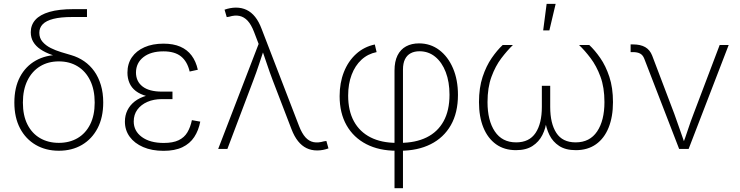

<svg xmlns="http://www.w3.org/2000/svg" viewBox="-20 -775 3849 999"><path d="M286.1 9.3Q218.3 9.3 165.8 -21.2Q113.3 -51.8 84 -107.9Q54.7 -164.1 54.7 -241.2Q54.7 -319.3 84 -374.8Q113.3 -430.2 165.8 -459.7Q218.3 -489.3 286.1 -489.3L322.3 -469.2Q281.7 -478.5 248.3 -490.2Q214.8 -502 190.7 -518.3Q166.5 -534.7 153.3 -556.6Q140.1 -578.6 140.1 -607.4Q140.1 -645 164.1 -671.9Q188 -698.7 237.3 -713.1Q286.6 -727.5 362.8 -727.5H432.6V-686.5H356Q295.4 -686.5 257.6 -676.8Q219.7 -667 202.1 -648.7Q184.6 -630.4 184.6 -604.5Q184.6 -576.7 201.4 -557.4Q218.3 -538.1 244.1 -525.1Q270 -512.2 298.3 -503.7Q326.7 -495.1 350.1 -488.3Q387.2 -477.5 418 -456.3Q448.7 -435.1 470.7 -404.1Q492.7 -373 504.9 -332.3Q517.1 -291.5 517.1 -241.7Q517.1 -164.1 487.8 -107.9Q458.5 -51.8 406.5 -21.2Q354.5 9.3 286.1 9.3ZM286.1 -31.7Q341.8 -31.7 383.8 -56.4Q425.8 -81.1 449.2 -127.9Q472.7 -174.8 472.7 -241.2Q472.7 -308.1 449.2 -356.2Q425.8 -404.3 383.8 -429.9Q341.8 -455.6 286.1 -455.6Q230.5 -455.6 188.5 -429.9Q146.5 -404.3 122.8 -356.2Q99.1 -308.1 99.1 -241.2Q99.1 -174.3 122.6 -127.7Q146 -81.1 188.2 -56.4Q230.5 -31.7 286.1 -31.7Z M831.1 9.8Q770 9.8 724.9 -9.8Q679.7 -29.3 654.8 -63.5Q629.9 -97.7 629.9 -142.1Q629.9 -174.3 642.8 -200.9Q655.8 -227.5 680.7 -247.1Q705.6 -266.6 742.7 -277.3Q779.8 -288.1 828.6 -288.1H877.4V-259.3H821.8Q779.8 -259.3 746.8 -244.9Q713.9 -230.5 694.8 -204.6Q675.8 -178.7 675.8 -143.1Q675.8 -93.3 718 -62.3Q760.3 -31.2 832 -31.2Q879.9 -31.2 909.4 -45.4Q939 -59.6 954.8 -86.2Q970.7 -112.8 978.5 -149.9L1022 -142.1Q1013.2 -96.2 990.7 -62Q968.3 -27.8 929 -9Q889.6 9.8 831.1 9.8ZM828.6 -265.1Q779.3 -265.1 744.1 -274.7Q709 -284.2 686.5 -301.5Q664.1 -318.8 653.6 -343.3Q643.1 -367.7 643.1 -397Q643.1 -443.4 666.3 -477.1Q689.5 -510.7 731.7 -529.3Q773.9 -547.9 830.6 -547.9Q881.8 -547.9 918 -532.2Q954.1 -516.6 976.8 -486.3Q999.5 -456.1 1009.3 -412.1L966.8 -402.8Q954.6 -455.1 921.9 -481.4Q889.2 -507.8 830.6 -507.8Q764.6 -507.8 726.3 -477.8Q688 -447.8 687.5 -397.9Q687.5 -351.6 721.7 -325Q755.9 -298.3 822.3 -298.3H877.4V-265.1Z M1115.2 0 1325.7 -546.4 1301.8 -608.9Q1287.1 -647 1268.6 -667Q1250 -687 1226.3 -692.1Q1202.6 -697.3 1172.4 -688L1159.7 -686L1148.4 -724.6Q1161.6 -729.5 1177 -732.4Q1192.4 -735.4 1207.5 -735.4Q1238.3 -735.4 1263.2 -723.4Q1288.1 -711.4 1307.6 -687Q1327.1 -662.6 1341.3 -624.5L1536.1 -119.1Q1550.8 -81.1 1569.3 -60.5Q1587.9 -40 1611.6 -35.4Q1635.3 -30.8 1665 -39.6L1678.2 -41.5L1689 -2.9Q1675.8 2 1660.9 4.9Q1646 7.8 1629.9 7.8Q1599.6 7.8 1575 -4.2Q1550.3 -16.1 1530.8 -40.5Q1511.2 -64.9 1496.6 -103L1398.9 -357.4Q1382.8 -399.9 1369.1 -441.2Q1355.5 -482.4 1340.8 -523.9H1355.5Q1341.8 -482.9 1328.1 -441.4Q1314.5 -399.9 1298.3 -357.4L1163.1 0Z M2032.7 204.1V-408.2Q2032.7 -455.1 2048.3 -486.6Q2064 -518.1 2092.8 -533.7Q2121.6 -549.3 2160.2 -549.3Q2219.7 -549.3 2265.4 -514.9Q2311 -480.5 2336.9 -420.2Q2362.8 -359.9 2362.8 -281.2Q2362.8 -188.5 2325.7 -123.5Q2288.6 -58.6 2220.9 -24.7Q2153.3 9.3 2061.5 9.3H2043Q1952.6 9.3 1886.2 -24.9Q1819.8 -59.1 1783.4 -122.8Q1747.1 -186.5 1747.1 -274.9Q1747.1 -343.8 1769.3 -400.1Q1791.5 -456.5 1832.8 -494.1Q1874 -531.7 1930.2 -543.5L1939.5 -503.9Q1893.6 -494.6 1860.6 -464.1Q1827.6 -433.6 1809.6 -386Q1791.5 -338.4 1791.5 -277.8Q1791.5 -198.7 1821.5 -143.8Q1851.6 -88.9 1908 -60.3Q1964.4 -31.7 2043 -31.7H2061.5Q2142.1 -31.7 2199.7 -60.1Q2257.3 -88.4 2288.1 -144.3Q2318.8 -200.2 2318.8 -282.2Q2318.8 -348.6 2299.3 -399.7Q2279.8 -450.7 2244.6 -479.5Q2209.5 -508.3 2162.6 -508.3Q2136.2 -508.3 2116.9 -498Q2097.7 -487.8 2087.2 -466.8Q2076.7 -445.8 2076.7 -412.6V204.1Z M2664.6 6.3Q2604 6.3 2561 -24.4Q2518.1 -55.2 2495.1 -111.3Q2472.2 -167.5 2472.2 -243.7Q2472.2 -317.9 2491 -374.8Q2509.8 -431.6 2538.3 -472.9Q2566.9 -514.2 2595.7 -541H2648.9Q2618.7 -511.7 2588.1 -471.4Q2557.6 -431.2 2537.1 -375.2Q2516.6 -319.3 2516.6 -243.7Q2516.6 -147.9 2554.7 -91.1Q2592.8 -34.2 2665.5 -34.2Q2733.9 -34.2 2766.6 -83.3Q2799.3 -132.3 2799.3 -218.8V-328.6H2842.8V-218.8Q2842.8 -132.3 2874.8 -83.3Q2906.7 -34.2 2975.1 -34.2Q3048.8 -34.2 3086.9 -91.1Q3125 -147.9 3125 -243.7Q3125 -320.3 3104.2 -376.2Q3083.5 -432.1 3053 -472.4Q3022.5 -512.7 2992.7 -541H3045.9Q3074.7 -514.2 3103.3 -473.1Q3131.8 -432.1 3150.6 -375.2Q3169.4 -318.4 3169.4 -243.7Q3169.4 -167.5 3146.7 -111.1Q3124 -54.7 3080.8 -24.2Q3037.6 6.3 2976.1 6.3Q2922.9 6.3 2889.4 -15.6Q2856 -37.6 2838.6 -73Q2821.3 -108.4 2816.4 -148.9H2824.2Q2819.8 -107.9 2802 -72.5Q2784.2 -37.1 2750.7 -15.4Q2717.3 6.3 2664.6 6.3ZM2806.2 -616.7 2824.2 -754.9H2871.1L2838.4 -616.7Z M3513.7 0 3332 -470.2Q3324.7 -488.8 3310.5 -496.3Q3296.4 -503.9 3272.9 -503.9H3261.2V-543.9H3273.9Q3312.5 -543.9 3337.2 -529.8Q3361.8 -515.6 3373.5 -485.4L3488.3 -183.1Q3503.4 -142.6 3517.1 -101.6Q3530.8 -60.5 3545.4 -20.5H3531.2Q3546.4 -60.5 3559.8 -101.6Q3573.2 -142.6 3588.9 -183.1L3724.6 -541H3771.5L3563 0Z"/></svg>

Font: Inter 17pt ExtraLight
Style: Regular
Weight: 250
Version: Version 4.001;git-66647c0bb